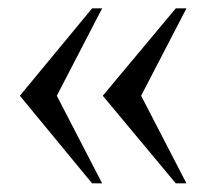

<svg xmlns="http://www.w3.org/2000/svg" viewBox="-20 -433 492 457"><path d="M423.8 3.4H398.4L224.6 -205.1L398.4 -413.1H423.8L315.9 -205.1ZM223.1 3.4H199.2L27.3 -205.1L199.2 -413.1H223.1L115.2 -205.1Z"/></svg>

Font: Rohingya Solluk
Style: Regular
Weight: 400
Designer: SIL International
Foundry: SIL International
Version: Version 1.001